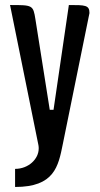

<svg xmlns="http://www.w3.org/2000/svg" viewBox="-20 -557 396 764"><path d="M193 -120H178L121 -480C112 -537 110 -537 20 -537L133 21C134 26 134 30 134 34C134 76 93 115 40 115V187C196 187 212 106 230 16L336 -505C336 -537 319 -537 254 -537Z"/></svg>

Font: Economica
Style: Bold
Weight: 700
Designer: Vicente Lamonaca
Foundry: Vicente Lamonaca
Version: Version 1.100